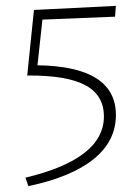

<svg xmlns="http://www.w3.org/2000/svg" viewBox="-20 -492 468 656"><path d="M376 -99Q376 -10 300 51.5Q224 113 77 144L67 115Q335 51 335 -94Q335 -167 271.5 -201Q208 -235 73 -234L96 -458L376 -472L373 -435L125 -425L108 -269Q376 -265 376 -99Z"/></svg>

Font: Ysabeau SC Light
Style: Regular
Weight: 300
Designer: Christian Thalmann (Catharsis Fonts)
Version: Version 0.003